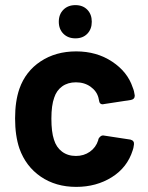

<svg xmlns="http://www.w3.org/2000/svg" viewBox="-20 -723 577 751"><path d="M56 -142Q39 -192 39 -260Q39 -327 56 -376Q80 -444 139 -483Q198 -522 278 -522Q358 -522 418.5 -482Q479 -442 499 -381Q505 -367 507 -350V-348Q507 -335 492 -332L387 -316L382 -315Q370 -315 368 -327L365 -341Q358 -367 334 -384Q310 -401 277 -401Q245 -401 223 -385Q201 -369 192 -341Q181 -311 181 -259Q181 -207 191 -177Q200 -147 222.5 -130Q245 -113 277 -113Q308 -113 331.5 -129.5Q355 -146 364 -174L365 -179Q366 -183 372 -188.5Q378 -194 385 -193L490 -177Q498 -175 501.5 -170Q505 -165 504 -158Q502 -142 499 -135Q478 -68 417.5 -30Q357 8 278 8Q198 8 139.5 -32Q81 -72 56 -142ZM210 -638Q210 -667 228 -685Q246 -703 275 -703Q304 -703 321.5 -685Q339 -667 339 -638Q339 -609 321.5 -591Q304 -573 275 -573Q246 -573 228 -591Q210 -609 210 -638Z"/></svg>

Font: Barlow
Style: Bold
Weight: 700
Designer: Jeremy Tribby
Foundry: Jeremy Tribby
Version: Version 1.101 August 23, 2024